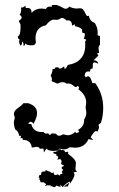

<svg xmlns="http://www.w3.org/2000/svg" viewBox="-20 -608 484 784"><path d="M40.5 -127.4 36.6 -141.1Q36.6 -148.9 40.3 -154.3Q43.9 -159.7 49.8 -164.3Q55.7 -168.9 62.5 -173.8Q69.3 -178.7 75.7 -186.5H95.2Q131.3 -175.3 131.3 -146.5Q131.3 -127.9 116.7 -102.5Q110.8 -110.8 105.5 -110.8Q100.6 -110.8 95.2 -102.5L107.9 -101.1Q115.7 -68.8 150.9 -68.8L157.7 -69.3Q160.6 -62.5 169.4 -62.5L177.2 -63.5Q179.2 -57.6 183.1 -57.6Q187 -57.6 191.4 -63.5L208.5 -62Q213.9 -53.7 221.2 -53.7Q228 -53.7 237.8 -59.6L255.4 -55.7Q272.9 -55.7 286.6 -69.3L293.9 -64Q303.2 -68.8 303.2 -72.3Q303.2 -74.7 296.9 -76.7Q323.7 -90.3 323.7 -118.2V-120.1Q332.5 -133.3 332.5 -149.4L329.6 -168.9L332 -188.5Q332 -220.2 300.3 -243.2L302.7 -250Q302.7 -254.9 296.4 -256.8Q292.5 -252.4 289.6 -252.4Q287.1 -252.4 284.2 -254.6Q281.2 -256.8 277.6 -259.8Q273.9 -262.7 269.3 -264.9Q264.6 -267.1 258.3 -267.1L251.5 -266.6Q244.6 -272.5 235.8 -272.5Q226.6 -272.5 214.4 -266.6L190.9 -276.4L191.9 -283.7Q191.9 -292 187 -299.8Q194.3 -312 194.8 -327.1L199.2 -325.7Q203.6 -325.7 206.5 -333H218.3Q220.2 -328.1 224.6 -328.1Q231 -328.1 242.2 -336.9Q242.2 -327.1 245.1 -327.1Q249 -327.1 257.3 -342.8Q328.1 -355 328.1 -424.3L327.6 -438.5L332 -444.3Q332 -447.8 321.8 -450.2Q326.7 -459.5 326.7 -468.3Q326.7 -472.7 323.2 -472.7H321.3Q315.4 -472.7 315.4 -480V-483.9Q315.4 -494.6 285.2 -501.5L287.1 -506.3L285.2 -508.3L274.4 -503.4Q273.4 -524.9 257.3 -524.9L251.5 -524.4Q241.2 -534.7 233.9 -534.7Q229 -534.7 223.9 -530.8Q218.8 -526.9 211.4 -526.9L199.2 -527.8Q185.1 -527.8 167.5 -504.9Q125 -496.6 125 -451.7L126.5 -432.6L120.6 -424.8Q117.2 -422.9 106 -422.9Q92.3 -422.9 81.5 -430.7L82.5 -426.8Q82.5 -422.4 75.7 -420.9L76.2 -424.3Q76.2 -432.6 73.2 -436.5Q71.8 -438 71.3 -438Q70.3 -438 70.3 -436Q70.3 -426.3 64.5 -421.4Q58.1 -429.2 58.1 -439L59.6 -447.8L53.7 -451.2L52.7 -459Q64 -464.8 64 -496.6L63.5 -509.3L58.1 -518.6V-524.4Q68.4 -530.3 68.4 -536.1Q68.4 -542 60.1 -547.9Q66.4 -555.7 66.4 -569.3L65.9 -577.1H68.4Q76.2 -577.1 83.5 -585L85.4 -575.2L92.3 -575.7Q108.9 -575.7 108.9 -555.7Q125 -573.2 150.4 -573.2L167.5 -571.3Q171.9 -581.1 183.6 -581.1L191.9 -580.1L190.9 -586.9L204.1 -587.9Q211.4 -587.9 217.8 -585.4Q224.1 -583 229.5 -580.1Q234.9 -577.1 239.5 -574.7Q244.1 -572.3 248 -572.3Q256.3 -572.3 263.2 -581.1Q276.9 -573.2 293.9 -573.2L306.2 -574.2Q314.5 -574.2 318.8 -569.3Q323.2 -564.5 326.2 -558.3Q329.1 -552.2 331.5 -547.4Q334 -542.5 337.9 -542.5L342.8 -543.9Q346.7 -521 366.7 -514.6Q378.9 -496.6 378.9 -474.1L378.4 -463.9L388.2 -460.9V-424.8Q382.3 -420.4 382.3 -409.7L384.8 -392.6L376.5 -389.6L381.8 -381.3L362.8 -362.3Q378.4 -361.3 381.3 -347.7Q371.6 -353 365.7 -353Q358.9 -353 358.9 -343.8V-337.4Q358.9 -326.7 355.5 -326.7L352.5 -327.6Q348.6 -327.6 347.2 -315.4L340.8 -316.4Q327.1 -316.4 325.7 -299.8L330.1 -292Q335 -296.4 339.4 -296.4Q350.1 -296.4 356.9 -268.6H368.7Q401.4 -224.1 401.4 -168Q401.4 -134.3 392.1 -106.4L382.3 -98.6L384.3 -89.8Q384.3 -80.1 376.5 -69.3Q375 -73.2 372.1 -73.2Q365.2 -73.2 350.1 -47.9L360.4 -36.1L341.3 -40Q325.7 -4.9 286.1 -4.9L265.1 -6.8Q253.9 2 240.2 2L222.2 -1L216.3 6.8L198.2 8.3Q178.2 8.3 169.4 -1L159.2 14.6L157.7 -1H142.1Q140.6 -8.3 128.9 -8.3L109.9 -5.4Q105.5 -36.6 75.2 -36.6H73.2V-39.1Q73.2 -44.4 68.4 -44.4L63.5 -43.5L65.9 -53.2L58.1 -53.7Q55.2 -73.2 42.5 -79.1Q36.6 -92.8 36.6 -110.8ZM266.1 141.6Q284.2 116.2 284.2 104.5L280.8 95.7L294.9 92.8L290.5 88.4Q288.1 88.4 288.1 81.1L290 58.6Q290 42.5 258.3 20.5V11.2L246.1 13.7L243.7 7.3L235.4 3.4L232.4 5.9Q229.5 5.9 224.6 -0.5Q219.3 6.8 206.6 12.2L198.3 11.7L197.8 18.1L211.4 21.5L208 25.4Q217.8 29.8 217.8 35.6L213.9 44.4L226.1 41L231.9 49.3Q229.5 58.1 229.5 59.6Q229.5 61 231.2 62.7Q232.9 64.5 235.1 65.2Q237.3 65.9 239 66.4Q240.7 66.9 240.7 68.4Q240.7 70.8 231.9 74.2L232.4 81.1Q237.3 83 237.3 85.4Q237.3 87.9 235.1 89.1Q232.9 90.3 232.9 94.2L234.9 103L226.6 102.5Q226.1 108.9 223.2 108.9L216.3 104L206.6 106.9Q198.7 106.9 198.7 93.8Q196.8 98.1 195.3 98.1Q194.8 98.1 194.4 97.7Q192.9 98.1 191.9 98.1Q190 98.1 188.5 96.7Q186.5 94.2 180.7 92.3Q174.8 90.3 168 86.4L165.1 87.9L166 91.3L162.6 92.3H159.2Q151.9 92.3 149.9 95.7Q148.5 97.2 147.5 98.6V99.1Q147.5 100.6 149.4 101.6L146 107.4L143.6 105.5Q140.6 105.5 137.7 116.2L142.6 119.1L139.7 122.6Q144.1 127.4 146 136.7L157.7 136.2L168.5 144L163.1 152.3L174.3 147.9L179.7 149.4L187 147.5L186 153.3L190.9 151.9Q197.8 156.2 201.7 156.2Q207 156.2 209 149.9L227.1 155.3L226.6 146L235.9 155.8Q248.5 140.6 265.1 133.3ZM256.8 153.3 263.7 137.2 239.8 153.8Z"/></svg>

Font: Truetypewriter PolyglOTT
Style: Regular
Weight: 400
Designer: Sergey Beatoff a.k.a. Sam_T
Version: Version 3.76